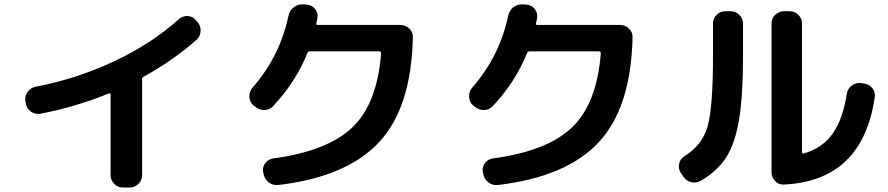

<svg xmlns="http://www.w3.org/2000/svg" viewBox="-20 -804 4040 874"><path d="M97.7 -333 95.7 -343.8Q91.8 -366.2 105.5 -385.3Q119.1 -404.3 141.6 -409.2Q324.2 -443.4 496.1 -523.4Q668 -603.5 793 -715.8Q809.6 -731.4 833 -731Q856.4 -730.5 871.1 -712.9L878.9 -704.1Q894.5 -686.5 893.1 -662.1Q891.6 -637.7 874 -622.1Q768.6 -529.3 632.8 -454.1Q626 -450.2 626 -442.4Q626 -441.4 626.5 -439.9Q627 -438.5 627 -436.5V-6.8Q627 16.6 609.9 33.2Q592.8 49.8 570.3 49.8H540Q516.6 49.8 500 32.7Q483.4 15.6 483.4 -6.8V-374Q483.4 -380.9 475.6 -378.9Q326.2 -317.4 163.1 -286.1Q139.6 -282.2 120.6 -295.9Q101.6 -309.6 97.7 -333Z M1141.6 -318.4 1132.8 -325.2Q1116.2 -339.8 1115.2 -363.3Q1114.3 -386.7 1128.9 -404.3Q1253.9 -546.9 1293 -731.4Q1297.9 -755.9 1316.4 -770.5Q1335 -785.2 1359.4 -784.2L1376 -783.2Q1399.4 -781.2 1414.1 -763.2Q1428.7 -745.1 1424.8 -722.7Q1423.8 -712.9 1419.9 -698.2Q1418 -690.4 1426.8 -690.4H1801.8Q1826.2 -690.4 1843.3 -673.8Q1860.4 -657.2 1859.4 -633.8Q1852.5 -315.4 1706.1 -157.2Q1559.6 1 1247.1 38.1Q1222.7 41 1203.1 25.9Q1183.6 10.7 1179.7 -12.7L1177.7 -21.5Q1173.8 -43.9 1188 -62Q1202.1 -80.1 1224.6 -83Q1471.7 -116.2 1584.5 -224.6Q1697.3 -333 1714.8 -561.5Q1714.8 -569.3 1707 -570.3H1390.6Q1381.8 -570.3 1378.9 -561.5Q1326.2 -430.7 1223.6 -321.3Q1208 -303.7 1183.6 -303.2Q1159.2 -302.7 1141.6 -318.4Z M2141.6 -318.4 2132.8 -325.2Q2116.2 -339.8 2115.2 -363.3Q2114.3 -386.7 2128.9 -404.3Q2253.9 -546.9 2293 -731.4Q2297.9 -755.9 2316.4 -770.5Q2335 -785.2 2359.4 -784.2L2376 -783.2Q2399.4 -781.2 2414.1 -763.2Q2428.7 -745.1 2424.8 -722.7Q2423.8 -712.9 2419.9 -698.2Q2418 -690.4 2426.8 -690.4H2801.8Q2826.2 -690.4 2843.3 -673.8Q2860.4 -657.2 2859.4 -633.8Q2852.5 -315.4 2706.1 -157.2Q2559.6 1 2247.1 38.1Q2222.7 41 2203.1 25.9Q2183.6 10.7 2179.7 -12.7L2177.7 -21.5Q2173.8 -43.9 2188 -62Q2202.1 -80.1 2224.6 -83Q2471.7 -116.2 2584.5 -224.6Q2697.3 -333 2714.8 -561.5Q2714.8 -569.3 2707 -570.3H2390.6Q2381.8 -570.3 2378.9 -561.5Q2326.2 -430.7 2223.6 -321.3Q2208 -303.7 2183.6 -303.2Q2159.2 -302.7 2141.6 -318.4Z M3547.9 36.1Q3524.4 37.1 3508.3 20Q3492.2 2.9 3492.2 -19.5V-697.3Q3492.2 -720.7 3509.3 -736.8Q3526.4 -752.9 3548.8 -752.9H3574.2Q3597.7 -752.9 3614.3 -736.3Q3630.9 -719.7 3630.9 -697.3V-111.3Q3630.9 -103.5 3638.7 -105.5Q3721.7 -128.9 3769 -193.8Q3816.4 -258.8 3835 -377.9Q3838.9 -401.4 3857.9 -415Q3877 -428.7 3899.4 -425.8L3913.1 -423.8Q3936.5 -420.9 3951.2 -402.3Q3965.8 -383.8 3961.9 -361.3Q3906.2 19.5 3547.9 36.1ZM3089.8 -1 3078.1 -18.6Q3066.4 -38.1 3071.8 -60.1Q3077.1 -82 3096.7 -93.8Q3177.7 -143.6 3201.7 -231Q3225.6 -318.4 3225.6 -549.8V-697.3Q3225.6 -720.7 3242.2 -736.8Q3258.8 -752.9 3282.2 -752.9H3305.7Q3329.1 -752.9 3345.7 -736.3Q3362.3 -719.7 3362.3 -697.3V-549.8Q3362.3 -366.2 3344.2 -258.8Q3326.2 -151.4 3286.1 -88.4Q3246.1 -25.4 3170.9 18.6Q3149.4 30.3 3126.5 25.4Q3103.5 20.5 3089.8 -1Z"/></svg>

Font: Rounded Mgen+ 1m bold
Style: Bold
Weight: 700
Designer: [Source Han Sans]
Ryoko NISHIZUKA  (kana & ideographs); Paul D. Hunt (Latin, Greek & Cyrillic); Wenlong ZHANG  (bopomofo
Version: Version 1.059.20150602